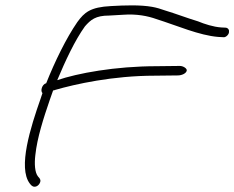

<svg xmlns="http://www.w3.org/2000/svg" viewBox="-20 -680 889 728"><path d="M134 -306C96 -198 47 -44 93 16C97 21 102 28 111 28C122 28 131 18 133 8C134 3 132 -1 130 -4L124 -11C112 -26 110 -59 114 -92C121 -158 145 -232 169 -302L181 -336C182 -337 183 -338 185 -338C187 -338 188 -338 189 -339C265 -361 408 -393 567 -393L654 -394C670 -394 686 -402 688 -412C690 -420 675 -430 662 -430L575 -429C416 -429 273 -402 197 -376C228 -450 264 -527 302 -580C324 -605 342 -621 394 -621L446 -624C499 -628 541 -619 572 -608C654 -582 735 -546 807 -540L826 -539C835 -537 846 -547 848 -556C850 -566 846 -573 837 -575L818 -576C789 -578 755 -589 731 -599C688 -612 644 -629 607 -640C590 -646 574 -651 557 -654C512 -662 454 -660 401 -657C322 -653 300 -633 273 -596C231 -535 188 -447 155 -364H154C140 -360 132 -336 141 -327Z"/></svg>

Font: Stray Cat
Style: SuExtObl
Weight: 400
Version: Version 1.0